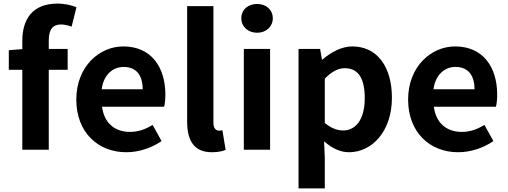

<svg xmlns="http://www.w3.org/2000/svg" viewBox="-20 -832 2825 1067"><path d="M405 -792C380 -802 342 -812 299 -812C158 -812 104 -722 104 -605V-559L29 -553V-444H104V0H251V-444H356V-560H251V-608C251 -670 275 -696 319 -696C337 -696 359 -691 378 -684Z M682 14C752 14 823 -10 878 -48L828 -138C788 -113 748 -99 702 -99C619 -99 559 -147 547 -239H892C896 -252 899 -279 899 -306C899 -461 819 -574 665 -574C531 -574 404 -461 404 -279C404 -95 526 14 682 14ZM545 -336C556 -418 608 -460 667 -460C739 -460 773 -412 773 -336Z M1158 14C1192 14 1217 8 1234 1L1216 -108C1206 -106 1202 -106 1196 -106C1182 -106 1166 -117 1166 -150V-798H1020V-157C1020 -53 1056 14 1158 14Z M1335 0H1481V-560H1335ZM1409 -650C1459 -650 1496 -684 1496 -730C1496 -778 1459 -810 1409 -810C1358 -810 1321 -778 1321 -730C1321 -684 1358 -650 1409 -650Z M1639 215H1785V45L1781 -47C1824 -8 1871 14 1920 14C2043 14 2158 -97 2158 -289C2158 -461 2076 -574 1938 -574C1878 -574 1820 -542 1773 -502H1769L1759 -560H1639ZM1887 -107C1857 -107 1821 -118 1785 -149V-395C1824 -434 1858 -453 1896 -453C1973 -453 2007 -394 2007 -287C2007 -165 1955 -107 1887 -107Z M2526 14C2596 14 2667 -10 2722 -48L2672 -138C2632 -113 2592 -99 2546 -99C2463 -99 2403 -147 2391 -239H2736C2740 -252 2743 -279 2743 -306C2743 -461 2663 -574 2509 -574C2375 -574 2248 -461 2248 -279C2248 -95 2370 14 2526 14ZM2389 -336C2400 -418 2452 -460 2511 -460C2583 -460 2617 -412 2617 -336Z"/></svg>

Font: Noto Sans CJK KR Bold
Style: Regular
Weight: 700
Designer: Ryoko NISHIZUKA (kana & ideographs); Paul D. Hunt (Latin, Greek & Cyrillic); Wenlong ZHANG (bopomofo); Sandoll Communica
Foundry: Adobe Systems Incorporated
Version: Version 1.004;PS 1.004;hotconv 1.0.82;makeotf.lib2.5.63406